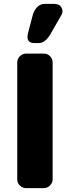

<svg xmlns="http://www.w3.org/2000/svg" viewBox="-20 -979 365 999"><path d="M69.8 -44.9V-653.8Q69.8 -672.9 83.5 -686.5Q97.2 -700.2 116.2 -700.2H207Q227.1 -700.2 240.5 -686.5Q253.9 -672.9 253.9 -653.8V-45.9Q253.9 -27.8 240 -13.9Q226.1 0 207 0H116.2Q97.2 0 83.5 -13.4Q69.8 -26.9 69.8 -44.9ZM127 -811 150.9 -902.8Q169.9 -959 214.8 -959H258.8Q291 -959 300.8 -938Q305.2 -931.2 305.2 -919.7Q305.2 -908.2 294.9 -893.1L242.2 -800.8Q214.8 -754.9 182.1 -754.9H159.2Q123 -754.9 123 -787.1Q123 -796.9 127 -811Z"/></svg>

Font: Days One
Style: Regular
Weight: 400
Designer: Alexander Kalachev, Alexey Maslov, Jovanny Lemonad
Foundry: Alexander Kalachev, Alexey Maslov, Jovanny Lemonad
Version: Version 1.002